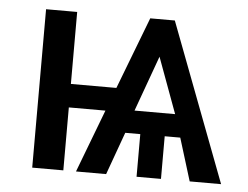

<svg xmlns="http://www.w3.org/2000/svg" viewBox="-42 -538 761 589"><g transform="rotate(5 339.0 -244.0)"><path d="M77.1 0V-487.8H172.9V-266.1H313L397.9 -487.8H473.6L658.7 0H562L521.5 -131.3H473.6V0H398.4V-131.3H352.1L304.7 0H211.9L285.6 -193.8H172.9V0ZM374.5 -201.7H499.5L436.5 -373Z"/></g></svg>

Font: HK Grotesk Medium
Style: Regular
Weight: 500
Designer: Alfredo Marco Pradil and Stefan Peev
Foundry: Hanken Design Co.
Version: Version 1.045;PS 001.045;hotconv 1.0.88;makeotf.lib2.5.64775